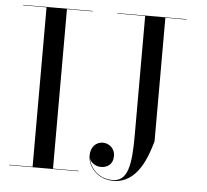

<svg xmlns="http://www.w3.org/2000/svg" viewBox="-54 -807 964 895"><g transform="rotate(5 428.0 -360.0)"><path d="M18.5 -2V0H343.5V-2H223.5V-748H343.5V-750H18.5V-748H128V-2ZM459.5 -750V-748H589.5V-190C589.5 -50.5 576 27 504.5 27C439 27 399 -19 391.5 -63.5C399 -42 424 -29 445 -29C474.5 -29 501.5 -46 501.5 -84C501.5 -125 470 -142.5 445 -142.5C414.5 -142.5 388 -119.5 388 -77.5C388 -27.5 432 30.5 509 30.5C623 30.5 664 -99.5 684 -170V-748H784V-750Z"/></g></svg>

Font: Bodoni* 96pt
Style: Regular
Weight: 400
Version: Version 2.3